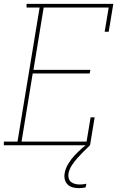

<svg xmlns="http://www.w3.org/2000/svg" viewBox="-30 -755 650 998"><path d="M-10 0V-19H61L176 -716H108V-735H559L535 -590H514L535 -716H197L144 -392H440L436 -373H140L82 -19H420L441 -145H462L438 0ZM381 223Q364 223 348.5 219Q333 215 322 204.5Q311 194 307 178.5Q303 163 306 146Q310 121 324.5 97Q339 73 357.5 53Q376 33 397 15Q418 -3 441 -19L438 0Q421 16 404 33Q387 50 371.5 67.5Q356 85 343 105Q330 125 326 147Q324 160 327 171.5Q330 183 339 190.5Q348 198 360 201Q372 204 385 204Q393 204 401.5 203Q410 202 419 200L415 219Q407 221 398 222Q389 223 381 223Z"/></svg>

Font: Iosevka Etoile Thin
Style: Italic
Weight: 100
Italic angle: -9°
Designer: Belleve Invis
Foundry: Belleve Invis
Version: Version 22.1.2; ttfautohint (v1.8.4)